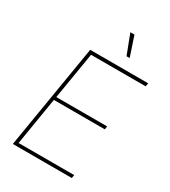

<svg xmlns="http://www.w3.org/2000/svg" viewBox="-223 -1051 1031 1162"><g transform="rotate(30 292.0 -470.5)"><path d="M58.6 0 179.2 -727.5H584.5L580.6 -704.1H198.7L144.5 -377.4H500L496.6 -355H140.6L85.9 -22.5H474.6L470.7 0ZM389.2 -803.7 336.4 -941.4H365.2L411.1 -803.7Z"/></g></svg>

Font: Inter 20pt Thin
Style: Italic
Weight: 250
Italic angle: -9.3988°
Version: Version 4.001;git-66647c0bb